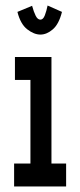

<svg xmlns="http://www.w3.org/2000/svg" viewBox="-20 -674 290 694"><path d="M31 0V-83H90V-385H34V-468H166V-83H219V0ZM152 -654 204 -631Q193 -587 171 -568Q149 -549 126 -549Q103 -549 78.5 -568Q54 -587 43 -631L96 -653Q102 -631 109 -617Q116 -603 126 -603Q136 -603 142 -618.5Q148 -634 152 -654Z"/></svg>

Font: Inconsolata UltraCondensed ExtraBold
Style: Regular
Weight: 800
Width: 1
Monospace: yes
Designer: Raph Levien, Cyreal, Brenton Simpson
Foundry: Raph Levien, Cyreal, Google
Version: Version 3.001; ttfautohint (v1.8.2.53-6de2)